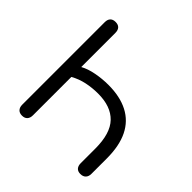

<svg xmlns="http://www.w3.org/2000/svg" viewBox="-184 -874 1042 1042"><g transform="rotate(45 337.5 -352.5)"><path d="M128 7Q108 7 97.5 -4.5Q87 -16 87 -36V-669Q87 -690 97.5 -701Q108 -712 128 -712Q148 -712 158.5 -701Q169 -690 169 -669V-407Q201 -425 248 -434Q295 -443 342 -443Q431 -443 493 -411Q555 -379 586.5 -315Q618 -251 618 -154V-36Q618 -16 607 -4.5Q596 7 576 7Q556 7 546 -4.5Q536 -16 536 -36V-148Q536 -264 485 -317Q434 -370 336 -370Q291 -370 248.5 -361Q206 -352 169 -331V-36Q169 -16 158.5 -4.5Q148 7 128 7Z"/></g></svg>

Font: Nunito
Style: Regular
Weight: 400
Designer: Vernon Adams
Foundry: Vernon Adams
Version: Version 3.602